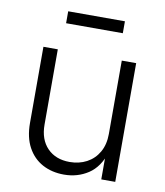

<svg xmlns="http://www.w3.org/2000/svg" viewBox="-81 -777 734 853"><g transform="rotate(10 286.0 -351.0)"><path d="M264.6 7.8Q210 7.8 167.5 -15.1Q125 -38.1 100.8 -82.8Q76.7 -127.4 76.7 -191.9V-535.6H141.6V-196.3Q141.6 -128.9 179.2 -90.3Q216.8 -51.8 279.8 -51.8Q322.3 -51.8 356.4 -69.8Q390.6 -87.9 410.4 -122.3Q430.2 -156.7 430.2 -204.6V-535.6H495.1V0H432.1V-125.5H444.3Q421.9 -55.2 373.8 -23.7Q325.7 7.8 264.6 7.8ZM413.6 -710V-656.2H157.7V-710Z"/></g></svg>

Font: Inter 20pt Light
Style: Regular
Weight: 300
Version: Version 4.001;git-66647c0bb